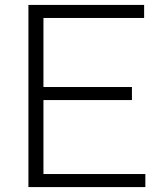

<svg xmlns="http://www.w3.org/2000/svg" viewBox="-20 -760 654 780"><path d="M95.5 0V-740H565.5V-687H156.5V-53H570.5V0ZM132 -353.5V-406.5H516V-353.5Z"/></svg>

Font: Encode Sans SC SemiExpanded Light
Style: Regular
Weight: 300
Width: 6
Designer: Multiple Designers
Foundry: Impallari Type
Version: Version 3.002